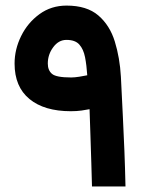

<svg xmlns="http://www.w3.org/2000/svg" viewBox="-20 -674 541 694"><path d="M32.7 -444.3Q32.7 -495.6 56.4 -543.7Q80.1 -591.8 122.6 -622.8Q165 -653.8 220.7 -653.8Q293.9 -653.8 335.4 -618.2Q377 -582.5 395 -523.9Q413.1 -465.3 417 -396.5Q420.9 -317.4 424.1 -252.9Q427.2 -188.5 429.7 -127.9Q432.1 -67.4 433.6 0H312.5Q311.5 -35.6 310.1 -84.5Q308.6 -133.3 306.9 -184.6Q305.2 -235.8 303.7 -279.3Q291.5 -276.9 274.4 -274.4Q257.3 -272 235.8 -272Q140.1 -272 86.4 -316.2Q32.7 -360.4 32.7 -444.3ZM220.2 -529.8Q191.9 -529.8 172.4 -503.4Q152.8 -477.1 152.8 -444.3Q152.8 -419.9 168 -407Q183.1 -394 237.3 -394Q249.5 -394 266.6 -396.7Q283.7 -399.4 295.4 -401.9Q293 -438.5 287.4 -467.3Q281.7 -496.1 266.8 -512.9Q252 -529.8 220.2 -529.8Z"/></svg>

Font: Vazir FD
Style: Bold-FD
Weight: 700
Designer: Saber Rastikerdar
Foundry: Saber Rastikerdar
Version: Version 30.1.0